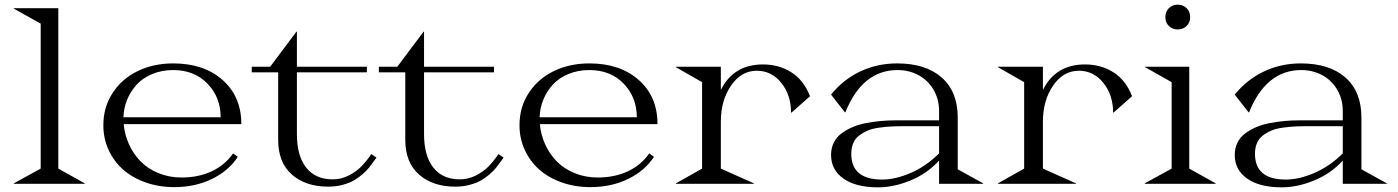

<svg xmlns="http://www.w3.org/2000/svg" viewBox="-20 -785 5972 820"><path d="M39.1 -750H229V-64.9L341.8 -2V0H39.1V-2L153.8 -64.9V-684.1L39.1 -748Z M421.4 -250Q421.4 -327.6 461.2 -388.4Q501 -449.2 568.6 -481.7Q636.2 -514.2 719.7 -514.2Q850.6 -514.2 930.7 -443.4Q1010.7 -372.6 1010.7 -254.9H508.3Q512.2 -210 530.8 -168.9Q549.3 -127.9 580.1 -96.2Q610.8 -64.5 656.5 -45.7Q702.1 -26.9 755.4 -26.9Q827.1 -26.9 883.8 -53.2Q940.4 -79.6 975.6 -129.9L995.6 -115.2Q956.5 -55.2 884.8 -20.5Q813 14.2 724.6 14.2Q657.7 14.2 600.6 -6.3Q543.5 -26.9 504.4 -62Q465.3 -97.2 443.4 -145.8Q421.4 -194.3 421.4 -250ZM507.3 -284.2H922.4Q922.4 -369.6 866.2 -427.7Q810.1 -485.8 719.7 -485.8Q670.9 -485.8 630.4 -469Q589.8 -452.1 563.7 -423.6Q537.6 -395 522.9 -359.1Q508.3 -323.2 507.3 -284.2Z M1587.9 -111.8Q1585.4 -108.9 1575.4 -95Q1565.4 -81.1 1556.2 -69.1Q1546.9 -57.1 1529.1 -41.5Q1511.2 -25.9 1491.7 -14.6Q1472.2 -3.4 1443.4 4.4Q1414.6 12.2 1381.8 12.2Q1285.6 12.2 1226.8 -39.3Q1168 -90.8 1168 -188V-476.1H1055.2V-500H1133.8L1246.1 -649.9H1248V-500H1546.9V-476.1H1248V-212.9Q1248 -119.6 1287.6 -69.3Q1327.1 -19 1400.9 -19Q1436 -19 1467.8 -34.7Q1499.5 -50.3 1521.7 -72.5Q1543.9 -94.7 1565.9 -127Z M2130.9 -111.8Q2128.4 -108.9 2118.4 -95Q2108.4 -81.1 2099.1 -69.1Q2089.8 -57.1 2072 -41.5Q2054.2 -25.9 2034.7 -14.6Q2015.1 -3.4 1986.3 4.4Q1957.5 12.2 1924.8 12.2Q1828.6 12.2 1769.8 -39.3Q1710.9 -90.8 1710.9 -188V-476.1H1598.1V-500H1676.8L1789.1 -649.9H1791V-500H2089.8V-476.1H1791V-212.9Q1791 -119.6 1830.6 -69.3Q1870.1 -19 1943.8 -19Q1979 -19 2010.7 -34.7Q2042.5 -50.3 2064.7 -72.5Q2086.9 -94.7 2108.9 -127Z M2198.7 -250Q2198.7 -327.6 2238.5 -388.4Q2278.3 -449.2 2345.9 -481.7Q2413.6 -514.2 2497.1 -514.2Q2627.9 -514.2 2708 -443.4Q2788.1 -372.6 2788.1 -254.9H2285.6Q2289.6 -210 2308.1 -168.9Q2326.7 -127.9 2357.4 -96.2Q2388.2 -64.5 2433.8 -45.7Q2479.5 -26.9 2532.7 -26.9Q2604.5 -26.9 2661.1 -53.2Q2717.8 -79.6 2752.9 -129.9L2772.9 -115.2Q2733.9 -55.2 2662.1 -20.5Q2590.3 14.2 2502 14.2Q2435.1 14.2 2377.9 -6.3Q2320.8 -26.9 2281.7 -62Q2242.7 -97.2 2220.7 -145.8Q2198.7 -194.3 2198.7 -250ZM2284.7 -284.2H2699.7Q2699.7 -369.6 2643.6 -427.7Q2587.4 -485.8 2497.1 -485.8Q2448.2 -485.8 2407.7 -469Q2367.2 -452.1 2341.1 -423.6Q2314.9 -395 2300.3 -359.1Q2285.6 -323.2 2284.7 -284.2Z M2866.7 -500H3058.6V-400.9Q3112.8 -509.8 3238.3 -509.8Q3306.6 -509.8 3359.6 -476.3Q3412.6 -442.9 3439.5 -374L3360.4 -304.2H3358.4Q3358.4 -379.4 3316.7 -431.2Q3274.9 -482.9 3212.4 -482.9Q3145.5 -482.9 3102.1 -419.4Q3058.6 -356 3058.6 -265.1V-64.9L3199.7 -2V0H2866.7V-2L2978.5 -64.9V-434.1L2866.7 -498Z M3844.7 -246.1Q3811.5 -246.1 3787.1 -244.9Q3762.7 -243.7 3734.1 -239.7Q3705.6 -235.8 3686 -227.5Q3666.5 -219.2 3649.7 -206.5Q3632.8 -193.8 3624.3 -174.1Q3615.7 -154.3 3615.7 -127.9Q3615.7 -18.1 3747.6 -18.1Q3803.7 -18.1 3869.4 -46.4Q3935.1 -74.7 3990.7 -129.9V-246.1ZM3529.3 -123Q3529.3 -152.3 3541 -176Q3552.7 -199.7 3574 -215.3Q3595.2 -231 3621.3 -242.2Q3647.5 -253.4 3679.7 -259.5Q3711.9 -265.6 3741.9 -268.3Q3772 -271 3804.7 -271H3990.7V-310.1Q3990.7 -363.3 3965.6 -404.1Q3940.4 -444.8 3900.4 -465.3Q3860.4 -485.8 3813.5 -485.8Q3663.1 -485.8 3590.3 -305.2H3588.4L3529.3 -380.9Q3580.6 -444.8 3653.3 -479.5Q3726.1 -514.2 3811.5 -514.2Q3933.6 -514.2 4002 -453.9Q4070.3 -393.6 4070.3 -283.2V-62L4178.7 -2V0H3990.7V-99.1Q3939 -43 3867.7 -13.9Q3796.4 15.1 3730.5 15.1Q3635.3 15.1 3582.3 -22.2Q3529.3 -59.6 3529.3 -123Z M4242.2 -500H4434.1V-400.9Q4488.3 -509.8 4613.8 -509.8Q4682.1 -509.8 4735.1 -476.3Q4788.1 -442.9 4814.9 -374L4735.8 -304.2H4733.9Q4733.9 -379.4 4692.1 -431.2Q4650.4 -482.9 4587.9 -482.9Q4521 -482.9 4477.5 -419.4Q4434.1 -356 4434.1 -265.1V-64.9L4575.2 -2V0H4242.2V-2L4354 -64.9V-434.1L4242.2 -498Z M4869.1 -499V-500H5059.1V-64.9L5171.9 -2V0H4869.1V-2L4983.9 -64.9V-434.1ZM4971.9 -674.1Q4957 -689 4957 -711.9Q4957 -734.9 4971.9 -750Q4986.8 -765.1 5009.8 -765.1Q5032.7 -765.1 5047.9 -750Q5063 -734.9 5063 -711.9Q5063 -689 5047.9 -674.1Q5032.7 -659.2 5009.8 -659.2Q4986.8 -659.2 4971.9 -674.1Z M5568.8 -246.1Q5535.6 -246.1 5511.2 -244.9Q5486.8 -243.7 5458.3 -239.7Q5429.7 -235.8 5410.2 -227.5Q5390.6 -219.2 5373.8 -206.5Q5356.9 -193.8 5348.4 -174.1Q5339.8 -154.3 5339.8 -127.9Q5339.8 -18.1 5471.7 -18.1Q5527.8 -18.1 5593.5 -46.4Q5659.2 -74.7 5714.8 -129.9V-246.1ZM5253.4 -123Q5253.4 -152.3 5265.1 -176Q5276.9 -199.7 5298.1 -215.3Q5319.3 -231 5345.5 -242.2Q5371.6 -253.4 5403.8 -259.5Q5436 -265.6 5466.1 -268.3Q5496.1 -271 5528.8 -271H5714.8V-310.1Q5714.8 -363.3 5689.7 -404.1Q5664.6 -444.8 5624.5 -465.3Q5584.5 -485.8 5537.6 -485.8Q5387.2 -485.8 5314.5 -305.2H5312.5L5253.4 -380.9Q5304.7 -444.8 5377.4 -479.5Q5450.2 -514.2 5535.6 -514.2Q5657.7 -514.2 5726.1 -453.9Q5794.4 -393.6 5794.4 -283.2V-62L5902.8 -2V0H5714.8V-99.1Q5663.1 -43 5591.8 -13.9Q5520.5 15.1 5454.6 15.1Q5359.4 15.1 5306.4 -22.2Q5253.4 -59.6 5253.4 -123Z"/></svg>

Font: Messapia
Style: Regular
Weight: 400
Designer: Luca Marsano
Foundry: Collletttivo
Version: Version 1.000;FEAKit 1.0